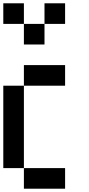

<svg xmlns="http://www.w3.org/2000/svg" viewBox="-20 -1145 540 1165"><path d="M0 -125V-625H125V-125ZM0 -1000V-1125H125V-1000ZM125 -125H375V0H125ZM125 -625V-750H375V-625ZM125 -875V-1000H250V-875ZM250 -1000V-1125H375V-1000Z"/></svg>

Font: GalmuriMono7 Regular
Style: Regular
Weight: 400
Designer: Lee Minseo (quiple)
Version: Version 2.399;hotconv 1.1.1;makeotfexe 2.6.0 DEVELOPMENT